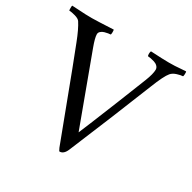

<svg xmlns="http://www.w3.org/2000/svg" viewBox="-154 -791 937 938"><g transform="rotate(30 314.5 -322.0)"><path d="M106.9 -641.6Q130.4 -641.6 228 -646.5Q229.5 -642.1 229.2 -630.4Q229 -618.7 226.1 -618.2Q221.7 -618.2 213.4 -616.9Q205.1 -615.7 194.1 -612.5Q183.1 -609.4 175.3 -602.3Q167.5 -595.2 167.5 -585.9Q167.5 -565.9 184.6 -519.5Q275.9 -270.5 330.1 -126Q333.5 -132.8 358.9 -195.1Q384.3 -257.3 421.6 -349.6Q459 -441.9 485.8 -510.7Q503.4 -555.7 503.4 -579.1Q503.4 -589.8 495.4 -598.1Q487.3 -606.4 475.3 -610.1Q463.4 -613.8 454.1 -615.5Q444.8 -617.2 439 -617.2Q435.5 -618.7 435.5 -630.1Q435.5 -641.6 439 -645.5Q511.2 -641.6 540.5 -641.6Q560.5 -641.6 575 -642.3Q589.4 -643.1 605.7 -644.5Q622.1 -646 636.2 -646.5Q638.2 -642.6 637.5 -630.4Q636.7 -618.2 634.3 -618.2Q623.5 -618.2 603 -611.8Q582.5 -605.5 571.8 -592.8Q553.2 -571.3 522.9 -494.1Q440.9 -288.1 333.5 -31.2Q319.8 2 296.4 2Q294.9 2 293 -1Q291 -3.9 289.1 -8.8L286.6 -13.7Q267.1 -64.5 205.3 -229Q143.6 -393.6 101.1 -502Q77.6 -563 56.2 -595.7Q49.3 -606 27.8 -612.1Q6.3 -618.2 -6.3 -618.2Q-7.8 -618.2 -7.8 -631.6Q-7.8 -645 -6.3 -646.5Q9.3 -646 30.8 -644.5Q52.2 -643.1 69.6 -642.3Q86.9 -641.6 106.9 -641.6Z"/></g></svg>

Font: Amiri
Style: Regular
Weight: 400
Designer: Khaled Hosny
Version: Version 000.108